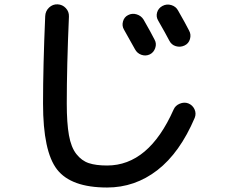

<svg xmlns="http://www.w3.org/2000/svg" viewBox="-20 -794 1040 869"><path d="M559.6 -725.6Q578.1 -735.4 598.6 -729Q619.1 -722.7 629.9 -705.1Q664.1 -645.5 679.7 -614.3Q689.5 -596.7 682.6 -576.7Q675.8 -556.6 658.2 -547.9Q639.6 -539.1 620.1 -545.9Q600.6 -552.7 590.8 -571.3Q555.7 -634.8 541 -660.2Q531.2 -676.8 536.6 -696.8Q542 -716.8 559.6 -725.6ZM786.1 -746.1Q820.3 -686.5 835.9 -655.3Q845.7 -637.7 839.8 -617.2Q834 -596.7 814.9 -587.9Q795.9 -579.1 775.9 -585Q755.9 -590.8 746.1 -610.4Q730.5 -640.6 696.3 -700.2Q685.5 -717.8 690.9 -737.3Q696.3 -756.8 715.3 -767.1Q734.4 -777.3 755.4 -771Q776.4 -764.6 786.1 -746.1ZM464.8 54.7Q301.8 54.7 238.3 -26.9Q174.8 -108.4 174.8 -325.2Q174.8 -493.2 184.6 -720.7Q185.5 -744.1 202.1 -759.8Q218.8 -775.4 240.7 -774.4Q262.7 -773.4 277.8 -757.3Q293 -741.2 292 -718.8Q282.2 -494.1 282.2 -325.2Q282.2 -237.3 292 -182.1Q301.8 -127 325.7 -96.7Q349.6 -66.4 381.8 -55.7Q414.1 -44.9 464.8 -44.9Q653.3 -44.9 765.6 -297.9Q773.4 -316.4 793.5 -324.7Q813.5 -333 832 -326.2Q851.6 -318.4 860.4 -299.3Q869.1 -280.3 861.3 -260.7Q793.9 -102.5 692.4 -23.9Q590.8 54.7 464.8 54.7Z"/></svg>

Font: Rounded Mgen+ 1mn medium
Style: Regular
Weight: 500
Designer: [Source Han Sans]
Ryoko NISHIZUKA  (kana & ideographs); Paul D. Hunt (Latin, Greek & Cyrillic); Wenlong ZHANG  (bopomofo
Version: Version 1.059.20150602